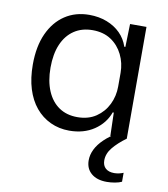

<svg xmlns="http://www.w3.org/2000/svg" viewBox="-83 -604 777 887"><g transform="rotate(10 305.0 -161.0)"><path d="M265 9Q217 9 176.5 -10Q136 -29 107 -64Q78 -99 62.5 -149Q47 -199 47 -263Q47 -348 74.5 -408.5Q102 -469 151 -501.5Q200 -534 265 -534Q310 -534 347.5 -519.5Q385 -505 411 -479Q437 -453 449 -417H454L457 -525H534V0H457L454 -109H449Q430 -56 381.5 -23.5Q333 9 265 9ZM291 -59Q343 -59 379 -83.5Q415 -108 434 -147Q453 -186 453 -231V-295Q453 -341 433.5 -380.5Q414 -420 378.5 -443.5Q343 -467 292 -467Q242 -467 205.5 -442.5Q169 -418 149.5 -372.5Q130 -327 130 -263Q130 -200 149.5 -154Q169 -108 205 -83.5Q241 -59 291 -59ZM477 212Q431 212 404.5 189.5Q378 167 378 128Q378 102 390.5 76.5Q403 51 428 27Q453 3 487 -17H524L533 0Q496 27 472.5 55.5Q449 84 449 116Q449 140 463.5 153Q478 166 504 166Q515 166 526.5 163.5Q538 161 547 157V199Q535 205 515.5 208.5Q496 212 477 212Z"/></g></svg>

Font: Mona Sans ExtraLight
Style: Regular
Weight: 400
Version: Version 2.000